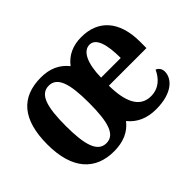

<svg xmlns="http://www.w3.org/2000/svg" viewBox="-106 -783 1029 1029"><g transform="rotate(-45 408.5 -269.0)"><path d="M267 10C337 10 391 -13 427 -60C464 -14 517 10 586 10C710 10 762 -48 762 -100C762 -122 750 -136 734 -143C713 -97 676 -59 616 -59C528 -59 497 -143 496 -259H781V-307C781 -465 703 -548 576 -548C511 -548 461 -525 425 -478C388 -525 336 -548 270 -548C119 -548 40 -457 40 -269C40 -81 126 10 267 10ZM646 -319H497C499 -428 530 -488 578 -488C626 -488 646 -423 646 -319ZM269 -50C203 -50 180 -126 180 -269C180 -414 202 -487 268 -487C333 -487 356 -415 356 -270C356 -123 334 -50 269 -50Z"/></g></svg>

Font: Noto Serif Tamil Condensed
Style: Bold Italic
Weight: 700
Width: 3
Italic angle: -12°
Designer: Indian Type Foundry, Tom Grace, and the Monotype Design Team
Foundry: Monotype Imaging Inc.
Version: Version 2.003